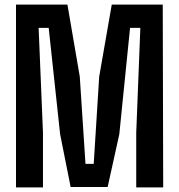

<svg xmlns="http://www.w3.org/2000/svg" viewBox="-20 -820 784 840"><path d="M50 0V-800H275L329 -485L354 -103H390L414 -485L469 -800H692L694 0H576V-239L594 -698H549L502 -233L451 -2H289L243 -233L193 -698H149L168 -240V0Z"/></svg>

Font: Big Shoulders Text
Style: Bold
Weight: 700
Designer: Patric King
Foundry: XO Type Co
Version: Version 1.000; ttfautohint (v1.8.2)